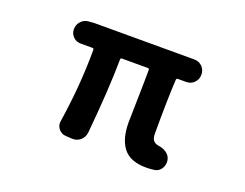

<svg xmlns="http://www.w3.org/2000/svg" viewBox="-93 -739 1187 932"><g transform="rotate(20 500.0 -273.5)"><path d="M727.5 13.7Q645.5 13.7 609.4 -32.2Q573.2 -78.1 573.2 -164.1Q573.2 -182.6 575.7 -282.7Q578.1 -382.8 578.1 -435.5Q578.1 -443.4 571.3 -443.4H436.5Q429.7 -443.4 429.7 -435.5Q428.7 -288.1 406.2 -49.8Q403.3 -25.4 385.7 -9.8Q368.2 4.9 346.7 4.9Q344.7 4.9 342.8 4.9L309.6 2.9Q287.1 2 272.5 -15.6Q260.7 -30.3 260.7 -47.9Q260.7 -52.7 261.7 -56.6Q292 -252.9 292 -435.5Q292 -443.4 285.2 -443.4H223.6Q200.2 -443.4 184.6 -459.5Q168.9 -475.6 168.9 -498Q168.9 -521.5 184.6 -538.6Q200.2 -555.7 223.6 -557.6L251 -559.6H768.6Q793 -559.6 809.6 -543Q826.2 -526.4 826.2 -502V-501Q826.2 -476.6 809.6 -460Q793 -443.4 768.6 -443.4H725.6Q718.8 -443.4 717.8 -435.5Q711.9 -330.1 711.9 -157.2Q711.9 -131.8 721.2 -120.6Q730.5 -109.4 750 -106.4Q773.4 -103.5 791.5 -90.3Q809.6 -77.1 813.5 -55.7Q814.5 -49.8 814.5 -44.9Q814.5 -27.3 804.7 -11.7Q792 7.8 769.5 10.7Q749 13.7 727.5 13.7Z"/></g></svg>

Font: Gen Jyuu Gothic Monospace Bold
Style: Bold
Weight: 700
Designer: [Source Han Sans]
Ryoko NISHIZUKA  (kana & ideographs); Paul D. Hunt (Latin, Greek & Cyrillic); Wenlong ZHANG  (bopomofo
Version: Version 1.002.20150607